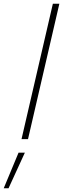

<svg xmlns="http://www.w3.org/2000/svg" viewBox="-36 -750 340 1035"><path d="M64 73H98L10 265H-16ZM80 0 249 -730H284L115 0Z"/></svg>

Font: Titillium Web ExtraLight
Style: Italic
Weight: 275
Italic angle: -13°
Version: Version 1.002;PS 57.000;hotconv 1.0.70;makeotf.lib2.5.55311